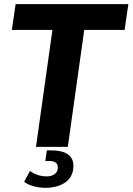

<svg xmlns="http://www.w3.org/2000/svg" viewBox="-20 -706 637 923"><path d="M385 -562H579L597 -686H55L37 -562H232L153 0H306ZM124 116 96 168C120 187 163 197 200 197C246 197 333 180 333 91C333 32 280 17 228 17H205L198 68H218C244 68 258 79 258 99C258 130 231 142 204 142C157 142 130 119 124 116Z"/></svg>

Font: Chivo
Style: Bold Italic
Weight: 700
Italic angle: -8°
Designer: Hector Gatti
Foundry: Omnibus-Type
Version: Version 1.003;PS 001.003;hotconv 1.0.70;makeotf.lib2.5.58329